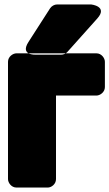

<svg xmlns="http://www.w3.org/2000/svg" viewBox="-20 -806 492 864"><path d="M414 -376C430 -376 452 -391 452 -414V-528C452 -544 437 -566 414 -566H54C38 -566 16 -551 16 -528V0C16 16 31 38 54 38H195C211 38 232 23 232 0V-376ZM237 -786H390C390 -786 467 -778 418 -723L283 -572C276 -564 265 -560 255 -560H140C140 -560 69 -556 108 -617L205 -768C212 -779 225 -786 237 -786Z"/></svg>

Font: Asimov Print
Style: E
Weight: 500
Designer: Google
Version: Version 2.000980; 2014